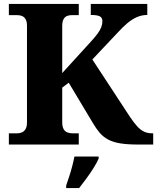

<svg xmlns="http://www.w3.org/2000/svg" viewBox="-20 -734 798 975"><path d="M25 0V-57H67Q81 -57 92 -62Q103 -67 110 -79Q117 -91 117 -112V-603Q117 -624 110.5 -635.5Q104 -647 93.5 -652Q83 -657 70 -657H25V-714H380V-657H342Q329 -657 318.5 -652Q308 -647 302 -635Q296 -623 296 -601V-363L441 -522Q462 -545 475 -562.5Q488 -580 494 -595.5Q500 -611 500 -626Q500 -644 487 -651Q474 -658 441 -658V-714H728V-658Q700 -658 675 -647Q650 -636 627 -616.5Q604 -597 581 -572L449 -432L639 -142Q661 -109 678 -91Q695 -73 712.5 -65Q730 -57 753 -57H758V0H683Q627 0 590.5 -6Q554 -12 529 -25.5Q504 -39 486 -60Q468 -81 450 -112L329 -314L296 -289V-114Q296 -92 302.5 -79.5Q309 -67 321 -62Q333 -57 347 -57H380V0ZM316 208Q323 188 331.5 162Q340 136 347 109Q354 82 358 61H481V71Q472 92 455.5 118.5Q439 145 419 172Q399 199 382 221H316Z"/></svg>

Font: Noto Serif Tibetan ExtraBold
Style: Regular
Weight: 800
Version: Version 2.103